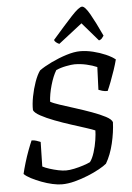

<svg xmlns="http://www.w3.org/2000/svg" viewBox="-62 -1009 728 1055"><g transform="rotate(-5 301.5 -481.5)"><path d="M236 0Q214 0 184.5 -6.5Q155 -13 124.5 -24.5Q94 -36 69 -49Q44 -62 31 -75Q37 -101 47.5 -136Q58 -171 70 -203Q82 -235 91 -255Q105 -255 118 -250.5Q131 -246 140 -242L137 -107Q152 -99 175.5 -91.5Q199 -84 223 -79Q247 -74 266 -74Q285 -74 311 -79.5Q337 -85 361.5 -93Q386 -101 400 -108Q414 -126 424.5 -159.5Q435 -193 440 -226.5Q445 -260 445 -279Q432 -285 396.5 -296.5Q361 -308 315.5 -322.5Q270 -337 225.5 -354Q181 -371 150 -388Q119 -405 113 -420Q112 -453 120 -494.5Q128 -536 141.5 -574Q155 -612 171 -634Q197 -653 238.5 -673Q280 -693 323 -706.5Q366 -720 399 -720Q433 -720 470 -711Q507 -702 539 -688Q571 -674 591 -658Q585 -634 574 -601Q563 -568 551 -537Q539 -506 531 -489Q514 -489 501 -493Q488 -497 481 -500L486 -625Q461 -636 428 -643.5Q395 -651 362 -651Q346 -651 315 -645Q284 -639 260 -628Q241 -597 227 -548Q213 -499 211 -458Q226 -449 262.5 -437Q299 -425 345 -410.5Q391 -396 435 -380Q479 -364 509.5 -348Q540 -332 545 -316Q543 -261 528.5 -199.5Q514 -138 487 -92Q473 -80 445 -64.5Q417 -49 381.5 -34.5Q346 -20 308 -10Q270 0 236 0ZM289 -770Q278 -775 271 -781Q264 -787 262 -794Q328 -870 371 -916.5Q414 -963 431 -963Q447 -963 473.5 -916.5Q500 -870 535 -794Q531 -788 525 -780.5Q519 -773 508 -770L420 -872Z"/></g></svg>

Font: Texturina
Style: Italic
Weight: 400
Italic angle: -11°
Designer: Guillermo Torres Carreño
Foundry: Omnibus-Type
Version: Version 1.002; ttfautohint (v1.8.3)